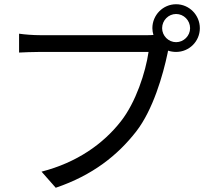

<svg xmlns="http://www.w3.org/2000/svg" viewBox="-20 -864 963 906"><path d="M70 -616C95 -617 130 -619 169 -619H681C667 -523 621 -381 550 -291C467 -185 343 -97 176 -54L243 22C417 -37 535 -131 623 -244C702 -346 749 -509 771 -614L773 -625C785 -621 798 -619 811 -619C873 -619 923 -669 923 -731C923 -793 873 -844 811 -844C749 -844 699 -793 699 -731C699 -720 701 -709 704 -699C692 -698 682 -698 673 -698H170C137 -698 97 -701 70 -705ZM745 -731C745 -768 775 -798 811 -798C847 -798 877 -768 877 -731C877 -695 847 -665 811 -665C775 -665 745 -695 745 -731Z"/></svg>

Font: GenEiGothic-pro-Regular
Style: Regular
Weight: 400
Designer: Ryoko NISHIZUKA (kana & ideographs); Paul D. Hunt (Latin, Greek & Cyrillic); Wenlong ZHANG (bopomofo); Sandoll Communica
Foundry: Adobe Systems Incorporated; o_tamon
Version: Version 1.000.140830